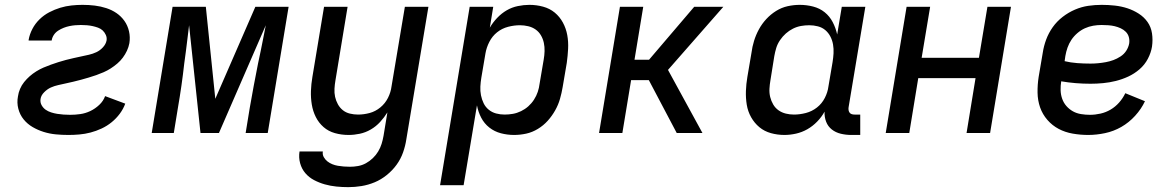

<svg xmlns="http://www.w3.org/2000/svg" viewBox="-20 -548 4840 791"><path d="M262 8Q235 8 209.5 5.5Q184 3 160 -4.5Q136 -12 114.5 -24.5Q93 -37 77.5 -56Q62 -75 55.5 -100Q49 -125 54 -151Q56 -166 62.5 -181.5Q69 -197 79.5 -210Q90 -223 102.5 -234Q115 -245 129.5 -254Q144 -263 159 -269.5Q174 -276 189.5 -281.5Q205 -287 220.5 -292Q236 -297 251.5 -301Q267 -305 282.5 -308.5Q298 -312 314.5 -315.5Q331 -319 346.5 -322.5Q362 -326 377 -333Q392 -340 404 -353Q416 -366 419 -381Q421 -393 416 -404Q411 -415 403 -422.5Q395 -430 384 -434Q373 -438 361.5 -440.5Q350 -443 338 -444Q326 -445 313 -445Q302 -445 290 -444Q278 -443 266 -440.5Q254 -438 242.5 -433.5Q231 -429 220 -422Q209 -415 202 -404.5Q195 -394 193 -382V-381H98V-384Q102 -407 113.5 -429Q125 -451 143 -468.5Q161 -486 183 -497.5Q205 -509 228 -516Q251 -523 274.5 -525.5Q298 -528 320 -528Q346 -528 370.5 -525Q395 -522 418 -514.5Q441 -507 460 -494Q479 -481 492.5 -462Q506 -443 511.5 -419Q517 -395 513 -370Q510 -354 503 -339Q496 -324 486 -310.5Q476 -297 463 -286Q450 -275 436 -266Q422 -257 407 -250.5Q392 -244 376.5 -238.5Q361 -233 345.5 -228.5Q330 -224 314 -219.5Q298 -215 282.5 -211.5Q267 -208 251.5 -204.5Q236 -201 220 -197.5Q204 -194 189.5 -187.5Q175 -181 162 -168Q149 -155 147 -140Q145 -126 151.5 -114.5Q158 -103 168 -96Q178 -89 190.5 -85Q203 -81 215.5 -79Q228 -77 241.5 -76Q255 -75 269 -75Q290 -75 311 -78Q332 -81 352 -90.5Q372 -100 389 -116Q406 -132 413 -152L496 -121Q488 -99 473.5 -79.5Q459 -60 440 -44.5Q421 -29 398.5 -18.5Q376 -8 353 -2Q330 4 307 6Q284 8 262 8Z M605 0 691 -520H828L867 -141L1032 -520H1169L1083 0H992L1009 -104Q1017 -150 1025.5 -195.5Q1034 -241 1043 -286L1054 -338Q1059 -364 1064.5 -390.5Q1070 -417 1075 -444L882 0H806L759 -444Q756 -417 752.5 -390.5Q749 -364 746 -338L739 -286Q734 -241 727.5 -195.5Q721 -150 713 -104L696 0Z M1415 223Q1390 223 1365.5 220.5Q1341 218 1318 211.5Q1295 205 1274 194Q1253 183 1238 165.5Q1223 148 1216.5 124.5Q1210 101 1214 76H1310Q1308 89 1314 99.5Q1320 110 1329 117Q1338 124 1349 128.5Q1360 133 1372 135Q1384 137 1396.5 138Q1409 139 1422 139Q1438 139 1455 136Q1472 133 1487.5 124.5Q1503 116 1516 103.5Q1529 91 1538 76Q1547 61 1552 45Q1557 29 1560 12L1576 -85Q1563 -64 1546 -45.5Q1529 -27 1507.5 -14.5Q1486 -2 1462.5 3Q1439 8 1416 8Q1387 8 1360 0.5Q1333 -7 1313 -24.5Q1293 -42 1281 -66Q1269 -90 1264.5 -117.5Q1260 -145 1261 -173.5Q1262 -202 1267 -231L1315 -520H1412L1362 -217Q1359 -200 1358 -182.5Q1357 -165 1360.5 -149Q1364 -133 1372 -118.5Q1380 -104 1392.5 -94Q1405 -84 1421.5 -80Q1438 -76 1455 -76Q1479 -76 1503 -82.5Q1527 -89 1547 -105.5Q1567 -122 1578.5 -145Q1590 -168 1593 -192L1648 -520H1745L1654 26Q1650 53 1640.5 80Q1631 107 1614 130.5Q1597 154 1573.5 173Q1550 192 1523.5 203Q1497 214 1469.5 218.5Q1442 223 1415 223Z M1793 215 1915 -520H2012L1998 -434Q2010 -455 2028 -474Q2046 -493 2067.5 -505.5Q2089 -518 2113.5 -523Q2138 -528 2161 -528Q2190 -528 2217.5 -520.5Q2245 -513 2265.5 -496Q2286 -479 2299 -455Q2312 -431 2317 -403.5Q2322 -376 2320.5 -347Q2319 -318 2315 -289L2298 -189Q2294 -165 2287 -140.5Q2280 -116 2267 -93Q2254 -70 2236.5 -50.5Q2219 -31 2196 -17Q2173 -3 2148 2.5Q2123 8 2098 8Q2070 8 2043.5 1Q2017 -6 1996 -22.5Q1975 -39 1962.5 -63Q1950 -87 1945 -114L1890 215ZM2059 -76Q2076 -76 2093 -79Q2110 -82 2126.5 -90Q2143 -98 2156.5 -110Q2170 -122 2180 -137.5Q2190 -153 2195.5 -169.5Q2201 -186 2203 -203L2220 -303Q2223 -320 2223.5 -337.5Q2224 -355 2220.5 -371.5Q2217 -388 2208.5 -402.5Q2200 -417 2186.5 -426.5Q2173 -436 2156 -440Q2139 -444 2122 -444Q2098 -444 2073 -437.5Q2048 -431 2028 -415Q2008 -399 1996 -375.5Q1984 -352 1980 -328L1963 -228Q1960 -210 1959 -191.5Q1958 -173 1961.5 -155.5Q1965 -138 1972.5 -122.5Q1980 -107 1993.5 -96Q2007 -85 2024 -80.5Q2041 -76 2059 -76Z M2768 0 2653 -218H2580L2544 0H2448L2534 -520H2630L2594 -302H2654L2840 -520H2960L2732 -260L2874 0Z M3212 8Q3183 8 3156 0.5Q3129 -7 3108.5 -24Q3088 -41 3074.5 -65Q3061 -89 3056.5 -116.5Q3052 -144 3053 -173Q3054 -202 3059 -231L3076 -331Q3079 -355 3086.5 -379.5Q3094 -404 3106.5 -427Q3119 -450 3137 -469.5Q3155 -489 3177.5 -503Q3200 -517 3225 -522.5Q3250 -528 3275 -528Q3303 -528 3330 -521Q3357 -514 3377.5 -497.5Q3398 -481 3410.5 -457Q3423 -433 3429 -406L3448 -520H3545L3476 -106Q3475 -100 3476 -94Q3477 -88 3480.5 -83.5Q3484 -79 3489.5 -77.5Q3495 -76 3501 -76H3524V8H3487Q3465 8 3444 3Q3423 -2 3407 -14.5Q3391 -27 3383.5 -46.5Q3376 -66 3377 -88Q3365 -66 3346.5 -47Q3328 -28 3306 -15.5Q3284 -3 3259.5 2.5Q3235 8 3212 8ZM3251 -76Q3275 -76 3300 -82.5Q3325 -89 3345.5 -105Q3366 -121 3378 -144.5Q3390 -168 3393 -192L3410 -292Q3413 -310 3414 -328.5Q3415 -347 3412 -364.5Q3409 -382 3401 -397.5Q3393 -413 3380 -424Q3367 -435 3349.5 -439.5Q3332 -444 3314 -444Q3297 -444 3280 -441Q3263 -438 3247 -430Q3231 -422 3217.5 -410Q3204 -398 3193.5 -382.5Q3183 -367 3178 -350.5Q3173 -334 3170 -317L3154 -217Q3151 -200 3150 -182.5Q3149 -165 3153 -148.5Q3157 -132 3165.5 -117.5Q3174 -103 3187.5 -93.5Q3201 -84 3217.5 -80Q3234 -76 3251 -76Z M3629 0 3715 -520H3812L3777 -310H4013L4048 -520H4145L4059 0H3962L3999 -226H3763L3726 0Z M4463 8Q4431 8 4399.5 2.5Q4368 -3 4341.5 -17Q4315 -31 4295 -54Q4275 -77 4265 -105.5Q4255 -134 4254.5 -166.5Q4254 -199 4259 -231L4276 -331Q4280 -358 4290 -385Q4300 -412 4317 -436Q4334 -460 4358 -478.5Q4382 -497 4409 -508.5Q4436 -520 4463.5 -524Q4491 -528 4519 -528Q4546 -528 4573 -525Q4600 -522 4624.5 -514Q4649 -506 4671 -492Q4693 -478 4707.5 -457.5Q4722 -437 4726 -410.5Q4730 -384 4726 -356Q4722 -331 4709 -306Q4696 -281 4674.5 -262.5Q4653 -244 4628 -232.5Q4603 -221 4577 -214.5Q4551 -208 4524.5 -205.5Q4498 -203 4473 -203Q4442 -203 4411.5 -205.5Q4381 -208 4352 -213Q4349 -195 4349.5 -176.5Q4350 -158 4356 -141Q4362 -124 4373.5 -111Q4385 -98 4400 -89.5Q4415 -81 4433.5 -78Q4452 -75 4470 -75Q4492 -75 4514 -80Q4536 -85 4555.5 -96.5Q4575 -108 4590.5 -125.5Q4606 -143 4616 -164L4697 -131Q4682 -99 4656.5 -71Q4631 -43 4599.5 -25Q4568 -7 4532.5 0.5Q4497 8 4463 8ZM4473 -286Q4488 -286 4504 -287.5Q4520 -289 4536 -292Q4552 -295 4567 -300.5Q4582 -306 4596.5 -315.5Q4611 -325 4620 -339Q4629 -353 4632 -369Q4634 -383 4630.5 -395.5Q4627 -408 4618 -417Q4609 -426 4597 -431.5Q4585 -437 4572.5 -440Q4560 -443 4546 -444Q4532 -445 4518 -445Q4501 -445 4483.5 -442Q4466 -439 4449.5 -431.5Q4433 -424 4418.5 -411.5Q4404 -399 4394 -384Q4384 -369 4378 -352Q4372 -335 4369 -317L4366 -296Q4391 -290 4418 -288Q4445 -286 4473 -286Z"/></svg>

Font: Iosevka Medium Extended
Style: Italic
Weight: 500
Width: 7
Italic angle: -9°
Monospace: yes
Designer: Belleve Invis
Foundry: Belleve Invis
Version: Version 32.5.0; ttfautohint (v1.8.4)